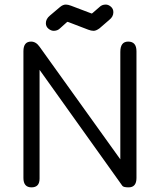

<svg xmlns="http://www.w3.org/2000/svg" viewBox="-20 -809 696 836"><path d="M280.3 -711.9 364.3 -679.7C372.7 -676.4 380.5 -674.8 387.7 -674.8C394.9 -674.8 403.3 -678.4 413.1 -685.5L456.1 -722.7C467.8 -731.8 473.6 -742.8 473.6 -755.9C473.6 -765.6 470.1 -773.6 462.9 -779.8C455.7 -786 448.2 -789.1 440.4 -789.1C429.4 -789.1 420.2 -785.5 413.1 -778.3L383.8 -752.9C381.8 -751 380.5 -750 379.9 -750C378.6 -750 376.6 -750.7 374 -752L289.1 -784.2C280.6 -787.4 273.1 -789.1 266.6 -789.1C258.1 -789.1 249.7 -785.5 241.2 -778.3L197.3 -741.2C185.5 -731.4 179.7 -720.4 179.7 -708C179.7 -698.2 183.4 -690.3 190.9 -684.1C198.4 -677.9 206.1 -674.8 213.9 -674.8C224.9 -674.8 234 -678.4 241.2 -685.5L269.5 -710.9C271.5 -712.9 273.1 -713.9 274.4 -713.9C275.7 -713.9 277.7 -713.2 280.3 -711.9ZM540 6.8C562.8 6.8 574.2 -6.8 574.2 -34.2V-585.9C574.2 -613.9 562.2 -627.9 538.1 -627.9C515.3 -627.9 503.9 -613 503.9 -583V-115.2L152.3 -605.5C141.9 -620.4 129.6 -627.9 115.2 -627.9C93.1 -627.9 82 -613.9 82 -585.9V-34.2C82 -6.8 93.8 6.8 117.2 6.8C140.6 6.8 152.3 -5.9 152.3 -31.2V-504.9L512.7 0C516 4.6 525.1 6.8 540 6.8Z"/></svg>

Font: Jura
Style: DemiBold
Weight: 600
Version: Version 2.5.1